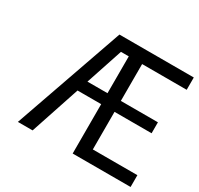

<svg xmlns="http://www.w3.org/2000/svg" viewBox="-150 -897 1123 1082"><g transform="rotate(30 411.0 -356.0)"><path d="M441.9 -392.1V-631.8H391.1L311.5 -392.1ZM818.8 0.5H441.9V-320.8H288.1L181.2 0.5H85.4L335 -711.9H818.8V-631.8H528.8V-392.1H770V-320.8H528.8V-76.2H818.8Z"/></g></svg>

Font: Meera Inimai
Style: Regular
Weight: 400
Version: 2.0.0+20160526